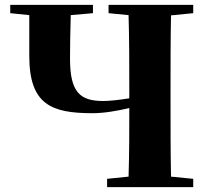

<svg xmlns="http://www.w3.org/2000/svg" viewBox="-20 -767 853 787"><path d="M772 -713V-747H425V-713L507 -705C510 -603 510 -499 510 -395V-364C466 -357 428 -353 403 -353C308 -353 267 -389 267 -526C267 -572 268 -642 270 -705L361 -713V-747H22V-713L100 -705V-538C100 -338 191 -303 359 -303C406 -303 458 -312 510 -324C510 -232 510 -137 507 -43L419 -34V0H772V-34L681 -43C679 -146 679 -249 679 -351V-395C679 -499 679 -603 681 -704Z"/></svg>

Font: Noto Serif KR Black
Style: Regular
Weight: 900
Version: Version 1.001;PS 1.001;hotconv 16.6.54;makeotf.lib2.5.65590